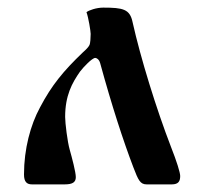

<svg xmlns="http://www.w3.org/2000/svg" viewBox="-20 -484 522 504"><path d="M43 -26C43 -6 51 0 64 0H150C171 0 179 -6 179 -19C179 -32 169 -70 163 -91C157 -112 151 -161 151 -177C151 -233 169 -266 190 -296C199 -308 222 -332 230 -332C233 -332 240 -329 243 -318C274 -205 303 -116 330 -45C343 -11 348 0 365 0H431C449 0 453 -9 453 -22C453 -31 444 -60 429 -98C390 -199 349 -332 328 -426C321 -460 303 -464 251 -464C233 -464 213 -457 207 -452C212 -439 218 -402 218 -395C218 -385 217 -370 215 -366C212 -360 206 -354 197 -346C147 -298 116 -261 85 -202C60 -156 43 -93 43 -26Z"/></svg>

Font: Monomakh Unicode
Style: Regular
Weight: 400
Version: Version 1.2